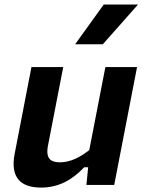

<svg xmlns="http://www.w3.org/2000/svg" viewBox="-20 -838 660 870"><path d="M122.5 -534 46.5 -141.5C25.5 -33 74 12 166 12C247 12 307.5 -23.5 361.5 -80H379.5L371.5 0H497.5L601 -534H457.5L384.5 -158C342 -124.5 298 -102.5 251.5 -102.5C211 -102.5 185.5 -118.5 197.5 -178.5L266.5 -534ZM320.5 -637.5 450 -817.5H605.5L446 -637.5Z"/></svg>

Font: Monaspace Neon
Style: Bold Italic
Weight: 700
Italic angle: -11°
Designer: Riley Cran & the Lettermatic Team
Foundry: Lettermatic
Version: Version 1.200 (Monaspace Neon)